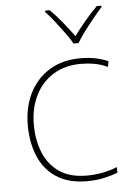

<svg xmlns="http://www.w3.org/2000/svg" viewBox="-54 -804 581 855"><g transform="rotate(-5 236.0 -376.5)"><path d="M302 10Q218 10 164 -25.5Q110 -61 84.5 -122.5Q59 -184 59 -261Q59 -342 90.5 -404.5Q122 -467 180 -502.5Q238 -538 319 -538Q355 -538 384.5 -532Q414 -526 442 -514L437 -489Q407 -503 377.5 -508Q348 -513 319 -513Q247 -513 195 -481Q143 -449 114.5 -392Q86 -335 86 -261Q86 -193 108.5 -137Q131 -81 178.5 -48Q226 -15 302 -15Q338 -15 373.5 -22Q409 -29 438 -41V-16Q413 -6 378 2Q343 10 302 10ZM432 -763V-757Q414 -737 391.5 -709.5Q369 -682 348.5 -654.5Q328 -627 316 -606H294Q282 -627 262 -654.5Q242 -682 220.5 -709.5Q199 -737 180 -757V-763H201Q229 -735 256.5 -701Q284 -667 305 -638Q326 -667 354.5 -701Q383 -735 411 -763Z"/></g></svg>

Font: Noto Sans Cherokee Thin
Style: Regular
Weight: 100
Designer: Monotype Design Team
Foundry: Monotype Imaging Inc.
Version: Version 2.001; ttfautohint (v1.8.4.7-5d5b)